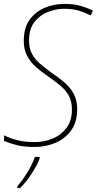

<svg xmlns="http://www.w3.org/2000/svg" viewBox="-20 -744 497 985"><path d="M158 10Q103 10 66 0.5Q29 -9 1 -21V-50Q32 -34 70.5 -24.5Q109 -15 159 -15Q205 -15 248.5 -32.5Q292 -50 320.5 -87Q349 -124 349 -183Q349 -224 333 -253Q317 -282 288 -306Q259 -330 220 -357Q189 -378 162 -402.5Q135 -427 118.5 -459Q102 -491 102 -534Q102 -602 132.5 -643.5Q163 -685 210.5 -704.5Q258 -724 310 -724Q358 -724 393 -714Q428 -704 457 -689L445 -665Q413 -681 382 -690Q351 -699 309 -699Q268 -699 226.5 -683Q185 -667 157 -631.5Q129 -596 129 -536Q129 -496 144 -468Q159 -440 184.5 -418Q210 -396 240 -374Q279 -348 309.5 -322Q340 -296 358 -263Q376 -230 376 -184Q376 -116 343.5 -73Q311 -30 261.5 -10Q212 10 158 10ZM69 211Q93 185 119.5 142Q146 99 159 61H183V71Q169 106 141 149Q113 192 83 221H69Z"/></svg>

Font: Noto Sans SemiCondensed Thin
Style: Italic
Weight: 100
Width: 4
Italic angle: -12°
Designer: Monotype Design Team
Foundry: Monotype Imaging Inc.
Version: Version 2.013; ttfautohint (v1.8.4.7-5d5b)